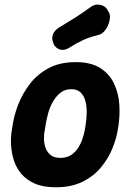

<svg xmlns="http://www.w3.org/2000/svg" viewBox="-20 -780 558 816"><path d="M480 -225Q474 -189 457 -147.5Q440 -106 409 -68.5Q378 -31 330.5 -7.5Q283 16 217 16Q164 16 128.5 0.5Q93 -15 71 -41Q49 -67 39 -98.5Q29 -130 27 -163Q25 -196 30 -225L34 -250Q40 -291 58 -337Q76 -383 107.5 -424Q139 -465 187 -490.5Q235 -516 301 -516Q367 -516 406.5 -490.5Q446 -465 465 -424Q484 -383 487 -337Q490 -291 484 -250ZM344 -250Q348 -275 348.5 -301.5Q349 -328 343 -350.5Q337 -373 322.5 -387Q308 -401 283 -401Q257 -401 238.5 -387Q220 -373 206.5 -350.5Q193 -328 185.5 -301.5Q178 -275 174 -250L170 -225Q166 -206 167 -186Q168 -166 175 -148.5Q182 -131 196.5 -120Q211 -109 237 -109Q262 -109 280 -120Q298 -131 310 -148.5Q322 -166 329 -186Q336 -206 340 -225ZM276 -578Q254 -564 235 -569.5Q216 -575 207 -595V-597Q198 -616 205 -634Q212 -652 234 -665Q266 -684 297 -703.5Q328 -723 361 -747Q381 -764 405 -759.5Q429 -755 439 -734L443 -728Q450 -714 445.5 -692.5Q441 -671 428 -653Q415 -635 397 -631Q359 -622 329.5 -608Q300 -594 276 -578Z"/></svg>

Font: Winky Sans SemiBold
Style: Italic
Weight: 600
Italic angle: -8.97852°
Designer: Simon Atzbach
Foundry: typofactur
Version: Version 1.205